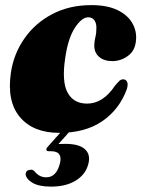

<svg xmlns="http://www.w3.org/2000/svg" viewBox="-20 -494 546 732"><path d="M316 -428Q292 -428 265.8 -388.5Q239.5 -349 228.5 -272Q215 -182.5 237.8 -140.8Q260.5 -99 312 -99Q373 -99 418.5 -167.5Q429 -180 435.5 -186Q442 -192 451 -191.5Q460.5 -191 464.8 -181.5Q469 -172 463.5 -154Q435 -76.5 370 -32Q305 12.5 206 12.5Q106.5 12.5 56 -47.5Q5.5 -107.5 21.5 -216.5Q32 -288.5 73 -347.2Q114 -406 179.2 -440.2Q244.5 -474.5 328 -474.5Q388.5 -474.5 427.5 -455.8Q466.5 -437 484.2 -406.2Q502 -375.5 498.5 -340.5Q495.5 -301 468 -281Q440.5 -261 408.5 -261Q376 -261 357.2 -277.8Q338.5 -294.5 339.5 -322.5Q340.5 -342 344 -354.2Q347.5 -366.5 347.5 -387Q348 -404.5 340.2 -416.2Q332.5 -428 316 -428ZM225 -5H256.5L203 55Q214 54.5 229.5 54.5Q282 54.5 304.2 75.2Q326.5 96 316.5 132Q306.5 171 269.2 194.2Q232 217.5 174.5 217.5Q128.5 217.5 104 203Q79.5 188.5 77.5 169.5Q79.5 154.5 95 153.5Q100.5 152 104.5 154Q108.5 156 112 159.5Q129.5 182 156.5 182Q195 182 208.5 129Q220 82.5 174.5 82.5H166Q157.5 82.5 156.8 77.2Q156 72 162.5 65Z"/></svg>

Font: Fraunces 72pt Black
Style: Italic
Weight: 900
Italic angle: -16°
Version: Version 1.000;[b76b70a41]